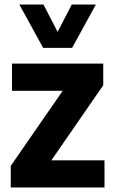

<svg xmlns="http://www.w3.org/2000/svg" viewBox="-20 -828 502 848"><path d="M27.5 0V-95.5L257 -427H33V-547H436V-451.5L207 -120H441.5V0ZM170.5 -616.5 65.5 -808H172L234.5 -687L297 -808H403.5L298.5 -616.5Z"/></svg>

Font: Encode Sans SmCnd
Style: Bold
Weight: 700
Width: 4
Designer: Multiple Designers
Foundry: Impallari Type
Version: Version 3.002; ttfautohint (v1.8.3) -l 8 -r 50 -G 200 -x 14 